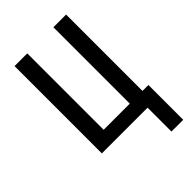

<svg xmlns="http://www.w3.org/2000/svg" viewBox="-271 -838 1143 1143"><g transform="rotate(-45 300.0 -267.0)"><path d="M468 201V0H83V-735H190V-92H410V-735H517V-92H567V201Z"/></g></svg>

Font: Iosevka SS04 Semibold Extended
Style: Regular
Weight: 600
Width: 7
Monospace: yes
Designer: Belleve Invis
Foundry: Belleve Invis
Version: Version 19.0.0; ttfautohint (v1.8.4)